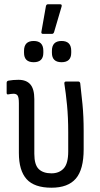

<svg xmlns="http://www.w3.org/2000/svg" viewBox="-20 -867 464 895"><path d="M220 8Q140 8 104 -32Q68 -72 68 -154V-386Q68 -412 62.5 -421Q57 -430 43 -430Q37 -430 30.5 -429Q24 -428 18 -427Q11 -426 11 -434V-481Q11 -489 19 -491Q41 -495 66 -495Q103 -495 121.5 -473.5Q140 -452 140 -405V-150Q140 -99 160.5 -79Q181 -59 220 -59Q256 -59 277 -82Q298 -105 298 -161V-251Q298 -320 292.5 -376.5Q287 -433 280 -477Q279 -487 288 -487H345Q352 -487 354 -479Q359 -438 364.5 -381Q370 -324 370 -257V-171Q370 -77 333.5 -34.5Q297 8 220 8ZM181 -709Q171 -709 173 -719L194 -838Q196 -847 203 -847H261Q270 -847 267 -836L232 -717Q229 -709 222 -709ZM137 -577Q92 -577 92 -621V-630Q92 -676 137 -676Q182 -676 182 -630V-621Q182 -577 137 -577ZM267 -577Q222 -577 222 -621V-630Q222 -676 267 -676Q312 -676 312 -630V-621Q312 -577 267 -577Z"/></svg>

Font: Sofia Sans Cond
Style: Regular
Weight: 400
Width: 3
Designer: Botio Nikoltchev, Ani Petrova
Foundry: lettersoup
Version: Version 4.100; ttfautohint (v1.8.3)